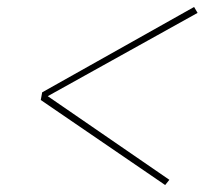

<svg xmlns="http://www.w3.org/2000/svg" viewBox="-20 -616 640 551"><path d="M454 -85 97 -329 101 -351 537 -596 547 -579 117 -340 466 -100Z"/></svg>

Font: Iosevka Thin Extended Oblique
Style: Regular
Weight: 100
Width: 7
Italic angle: -9°
Monospace: yes
Designer: Belleve Invis
Foundry: Belleve Invis
Version: Version 32.5.0; ttfautohint (v1.8.4)